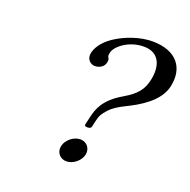

<svg xmlns="http://www.w3.org/2000/svg" viewBox="-120 -776 892 903"><g transform="rotate(20 325.5 -324.5)"><path d="M323.1 -542C330.1 -572 386.6 -622 464.6 -622C542.6 -622 564.8 -558 547.7 -484C536.9 -437 515.7 -406 452.2 -369C364.4 -318 348.4 -266 338.5 -223L329.5 -184C327.9 -177 333.2 -174 343.2 -174C353.2 -174 360.9 -177 362.5 -184L371 -221C376.6 -245 382.6 -254 404.4 -279C419.3 -296 445.3 -313 478 -329C539.9 -359 627.4 -409 645.7 -488C668.3 -586 616.1 -659 494.1 -659C430.1 -659 364.1 -633 323.4 -608C281.8 -584 248.5 -548 239.7 -510C231.7 -475 257.5 -457 276.5 -457C299.5 -457 321.3 -469 326.6 -492C329.6 -505 328 -511 324.1 -516C320.3 -521 319.7 -527 323.1 -542ZM257.5 -50C250.2 -18 271.7 10 304.7 10C337.7 10 372.2 -18 379.5 -50C386.9 -82 365.4 -110 332.4 -110C299.4 -110 264.9 -82 257.5 -50Z"/></g></svg>

Font: Linux Libertine Mono O
Style: Mono Oblique
Weight: 400
Italic angle: -13°
Designer: Philipp H. Poll
Foundry: Philipp H. Poll
Version: Version 5.1.7